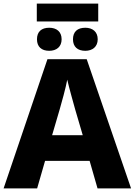

<svg xmlns="http://www.w3.org/2000/svg" viewBox="-20 -1045 747 1065"><path d="M184.1 -1024.9V-925.8H524.9V-1024.9ZM252.9 -891.1C210.4 -891.1 185.1 -869.6 185.1 -827.1C185.1 -785.6 210.4 -763.2 252.9 -763.2C293.5 -763.2 321.8 -785.6 321.8 -827.1C321.8 -869.6 293.5 -891.1 252.9 -891.1ZM453.1 -891.1C410.2 -891.1 384.8 -869.6 384.8 -827.1C384.8 -785.6 410.2 -763.2 453.1 -763.2C492.7 -763.2 522 -785.6 522 -827.1C522 -869.6 492.7 -891.1 453.1 -891.1ZM707 0 460.9 -716.8H243.2L0 0H186L230 -152.8H477.1L521 0ZM439 -294.9H269L311 -438C320.3 -469.7 345.7 -561 353 -603C362.3 -561 387.7 -472.2 397 -438Z"/></svg>

Font: Noto Reveo Sans
Style: Regular
Weight: 800
Designer: Monotype Design Team
Foundry: Monotype Imaging Inc.
Version: Version 2.007